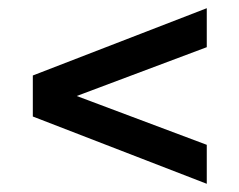

<svg xmlns="http://www.w3.org/2000/svg" viewBox="-20 -556 582 468"><path d="M484 -441 167 -322 484 -203V-108L60 -272V-372L484 -536Z"/></svg>

Font: Montserrat Ace
Style: Bold
Weight: 600
Designer: Julieta Ulanovsky
Foundry: Julieta Ulanovsky
Version: Version 1